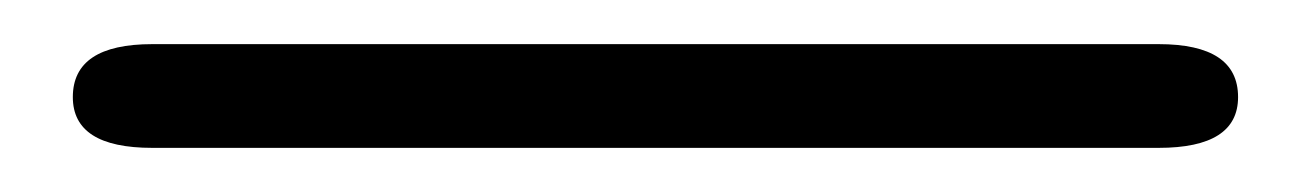

<svg xmlns="http://www.w3.org/2000/svg" viewBox="-20 65 594 87"><path d="M49 132Q13 132 13 109Q13 85 49 85H505Q541 85 541 109Q541 132 505 132Z"/></svg>

Font: Resource Han Rounded JP Light
Style: Regular
Weight: 300
Designer: Cyano Hao (round all glyphs); Ryoko NISHIZUKA 西塚涼子 (kana, bopomofo & ideographs); Paul D. Hunt (Latin, Greek & Cyrillic)
Foundry: Cyano Hao
Version: 0.990